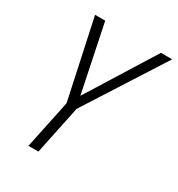

<svg xmlns="http://www.w3.org/2000/svg" viewBox="-171 -824 865 934"><g transform="rotate(30 261.5 -357.0)"><path d="M128 0 185 -272 90 -714H147L225 -337L460 -714H523L241 -273L184 0Z"/></g></svg>

Font: Noto Sans SemiCondensed Light
Style: Italic
Weight: 300
Width: 4
Italic angle: -12°
Designer: Monotype Design Team
Foundry: Monotype Imaging Inc.
Version: Version 2.013; ttfautohint (v1.8.4.7-5d5b)